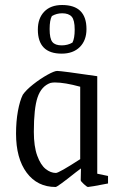

<svg xmlns="http://www.w3.org/2000/svg" viewBox="-20 -737 482 766"><path d="M44 -204Q44 -253 51.5 -294Q59 -335 71 -359Q84 -378 112.5 -400.5Q141 -423 169 -438.5Q197 -454 208 -454Q225 -454 368 -433V-44L411 -35V-5Q339 9 331 9Q327 9 314.5 -2.5Q302 -14 302 -18L303 -65L283 -50Q209 9 202 9Q129 9 86.5 -48Q44 -105 44 -204ZM300 -102V-391Q238 -408 199 -408Q189 -408 181 -406Q145 -393 130 -349Q115 -305 115 -211Q115 -153 128.5 -116Q142 -79 162 -63Q182 -47 203 -47Q215 -47 300 -102ZM131 -619Q131 -664 156.5 -690.5Q182 -717 228 -717Q325 -717 325 -621Q325 -576 298.5 -549.5Q272 -523 226 -523Q131 -523 131 -619ZM269 -567Q278 -584 278 -619Q278 -657 266 -670.5Q254 -684 228 -684Q206 -684 187 -673Q178 -657 178 -621Q178 -583 189 -569.5Q200 -556 226 -556Q250 -556 269 -567Z"/></svg>

Font: Grenze Light
Style: Regular
Weight: 300
Designer: Renata Polastri
Foundry: Omnibus-Type
Version: Version 1.002; ttfautohint (v1.8)